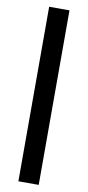

<svg xmlns="http://www.w3.org/2000/svg" viewBox="-101 -748 458 1000"><g transform="rotate(10 127.5 -248.5)"><path d="M181.5 212.5H74V-710.5H181.5Z"/></g></svg>

Font: Anek Odia SemiBold
Style: Regular
Weight: 600
Version: Version 1.003